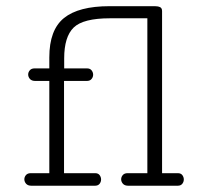

<svg xmlns="http://www.w3.org/2000/svg" viewBox="-20 -592 645 612"><path d="M80.1 0Q68.8 0 63.2 -6.3Q57.6 -12.7 57.6 -20.5Q57.6 -27.8 62.7 -33.9Q67.9 -40 78.1 -40H137.2V-334H92.3Q81.1 -334 75.4 -340.3Q69.8 -346.7 69.8 -354.5Q69.8 -361.8 75 -367.9Q80.1 -374 90.3 -374H137.2V-409.2Q137.2 -496.6 183.8 -534.4Q230.5 -572.3 329.6 -572.3H473.6Q483.4 -572.3 490 -569.3Q496.6 -566.4 496.6 -556.6V-40H546.9Q556.6 -40 561.3 -33.7Q565.9 -27.3 565.9 -20Q565.9 -12.2 561 -6.1Q556.2 0 546.4 0H388.7Q377.4 0 371.8 -6.3Q366.2 -12.7 366.2 -20.5Q366.2 -27.8 371.3 -33.9Q376.5 -40 386.7 -40H449.7V-533.7H330.6Q245.1 -533.7 214.8 -504.2Q184.6 -474.6 184.6 -406.2V-374H257.3Q267.1 -374 272 -367.7Q276.9 -361.3 276.9 -354Q276.9 -346.2 271.7 -340.1Q266.6 -334 256.8 -334H184.1V-40H283.2Q293 -40 297.6 -33.7Q302.2 -27.3 302.2 -20Q302.2 -12.2 297.4 -6.1Q292.5 0 282.7 0Z"/></svg>

Font: Cutive Mono
Style: Regular
Weight: 400
Designer: Vernon Adams
Foundry: Vernon Adams
Version: Version 1.110; ttfautohint (v1.8.4.7-5d5b)